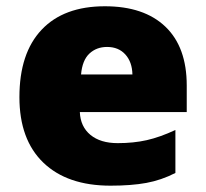

<svg xmlns="http://www.w3.org/2000/svg" viewBox="-20 -583 658 613"><path d="M333 9.8Q194.8 9.8 118.4 -63.7Q42 -137.2 42 -272.9Q42 -413.1 112.8 -488Q183.6 -563 314.9 -563Q439.9 -563 508.1 -497.8Q576.2 -432.6 576.2 -310.1V-225.1H234.9Q236.8 -178.7 268.8 -152.3Q300.8 -126 356 -126Q406.2 -126 448.5 -135.5Q490.7 -145 540 -168V-30.8Q495.1 -7.8 447.3 1Q399.4 9.8 333 9.8ZM321.8 -433.1Q288.1 -433.1 265.4 -411.9Q242.7 -390.6 238.8 -345.2H402.8Q401.9 -385.3 380.1 -409.2Q358.4 -433.1 321.8 -433.1Z"/></svg>

Font: TypoPRO Open Sans
Style: Regular
Weight: 800
Foundry: Ascender Corporation
Version: Version 1.10